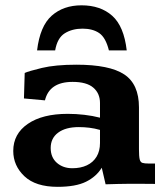

<svg xmlns="http://www.w3.org/2000/svg" viewBox="-20 -705 627 736"><path d="M200.7 11.2Q116.7 11.2 73.7 -29.3Q30.8 -69.8 30.8 -126.5Q30.8 -191.9 86.7 -230.2Q142.6 -268.6 239.7 -268.6Q271.5 -268.6 303.2 -264.9Q335 -261.2 363.3 -253.9V-310.1Q363.3 -347.2 337.6 -369.1Q312 -391.1 258.3 -391.1Q169.4 -391.1 152.3 -320.3L71.8 -327.6L74.7 -425.3Q88.9 -432.1 140.6 -444.6Q192.4 -457 272.9 -457Q399.9 -457 456.3 -419.7Q512.7 -382.3 512.7 -293.5V-132.8Q512.7 -106 515.4 -94.5Q518.1 -83 526.1 -80.6Q534.2 -78.1 550.8 -78.1H574.2V0Q569.3 0 549.1 -0.2Q528.8 -0.5 507.3 -0.5Q485.8 -0.5 478 -0.5Q450.7 0 431.4 0.2Q412.1 0.5 384.8 1.5L370.1 -62Q349.1 -27.8 309.6 -8.3Q270 11.2 200.7 11.2ZM257.3 -60.1Q289.1 -60.1 313 -71.3Q336.9 -82.5 350.1 -104.2Q363.3 -126 363.3 -156.7V-207Q342.8 -212.9 322.8 -215.3Q302.7 -217.8 282.2 -217.8Q231.4 -217.8 202.9 -196.5Q174.3 -175.3 174.3 -137.7Q174.3 -101.6 198 -80.8Q221.7 -60.1 257.3 -60.1ZM292.5 -684.6Q365.2 -684.6 410.2 -644.5Q455.1 -604.5 465.8 -511.7H397.5Q385.3 -561 360.4 -578.1Q335.4 -595.2 296.4 -595.2Q256.8 -595.2 228.3 -577.4Q199.7 -559.6 191.4 -511.7H122.1Q133.3 -605 178.2 -644.8Q223.1 -684.6 292.5 -684.6Z"/></svg>

Font: Kameron
Style: Bold
Weight: 700
Designer: Vernon Adams
Foundry: Vernon Adams
Version: Version 1.100